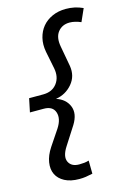

<svg xmlns="http://www.w3.org/2000/svg" viewBox="-137 -776 719 1058"><g transform="rotate(-15 223.0 -247.5)"><path d="M224 -81 158 22Q125 73 140 105Q155 137 200 137Q216 137 229 135.5Q242 134 255 130L256 205Q234 210 216.5 212.5Q199 215 180 215Q130 215 97 197.5Q64 180 50 151Q36 122 42 83.5Q48 45 75 4L134 -84Q166 -133 153.5 -171.5Q141 -210 90 -210H11L27 -287H107Q159 -287 186 -322.5Q213 -358 203 -410L183 -510Q175 -553 184 -589.5Q193 -626 215 -652.5Q237 -679 271.5 -694.5Q306 -710 349 -710Q374 -710 398 -705Q422 -700 446 -689L414 -617Q398 -624 381.5 -628Q365 -632 350 -632Q307 -632 283 -601.5Q259 -571 269 -517L290 -401Q300 -341 263 -297.5Q226 -254 169 -245Q222 -228 240.5 -183Q259 -138 224 -81Z"/></g></svg>

Font: Red Hat Display Medium
Style: Italic
Weight: 500
Italic angle: -12°
Designer: Pentagram / MCKL
Foundry: Pentagram / MCKL
Version: Version 1.003; Red Hat Display Medium Italic